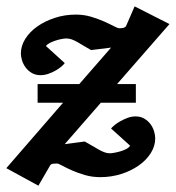

<svg xmlns="http://www.w3.org/2000/svg" viewBox="-36 -546 554 605"><path d="M279.8 12.2Q254.4 12.2 231.7 5.6Q209 -1 190.9 -9Q172.9 -17.1 160.4 -23.9Q147.9 -30.8 143.1 -30.8Q136.2 -30.8 130.6 -30Q125 -29.3 122.1 -24.9L85 39.1L-16.1 -16.1L162.6 -222.2H82.5V-281.2H213.9L314 -396L251 -388.2Q237.8 -395.5 227.1 -402.1Q216.3 -408.7 207.3 -413.8Q198.2 -418.9 189.9 -421.9Q181.6 -424.8 172.9 -424.8Q167.5 -424.8 158.2 -423.1Q148.9 -421.4 139.2 -418.2Q129.4 -415 120.8 -410.6Q112.3 -406.2 108.9 -400.9L168 -347.2Q165.5 -343.3 158.2 -336.9Q150.9 -330.6 140.1 -324.2Q129.4 -317.9 116.7 -313.5Q104 -309.1 91.8 -309.1Q75.7 -309.1 64 -316.2Q52.2 -323.2 44.7 -333.5Q37.1 -343.8 33.4 -355.7Q29.8 -367.7 29.8 -377.9Q29.8 -401.4 43.7 -423.6Q57.6 -445.8 81.5 -462.6Q105.5 -479.5 136.7 -489.7Q168 -500 203.1 -500Q228.5 -500 251.2 -493.2Q273.9 -486.3 292 -478.3Q310.1 -470.2 322.5 -463.6Q335 -457 339.8 -457Q346.7 -457 351.8 -458Q356.9 -459 360.8 -462.9L388.2 -525.9L498 -470.2L333 -281.2H392.1V-222.2H281.7L168 -91.8L231 -100.1Q244.6 -92.8 255.4 -86.2Q266.1 -79.6 275.4 -74.5Q284.7 -69.3 293 -66.2Q301.3 -63 310.1 -63Q315.4 -63 324.7 -64.7Q334 -66.4 344 -69.3Q354 -72.3 362.3 -76.7Q370.6 -81.1 374 -86.9L314 -141.1Q316.4 -144.5 324.2 -151.1Q332 -157.7 342.8 -163.8Q353.5 -169.9 366 -174.6Q378.4 -179.2 391.1 -179.2Q407.2 -179.2 418.9 -172.1Q430.7 -165 438.2 -154.8Q445.8 -144.5 449.5 -132.3Q453.1 -120.1 453.1 -109.9Q453.1 -85.9 439.2 -63.7Q425.3 -41.5 401.4 -24.7Q377.4 -7.8 346.2 2.2Q314.9 12.2 279.8 12.2Z"/></svg>

Font: Charis SIL
Style: Bold Italic
Weight: 700
Italic angle: -11°
Foundry: SIL International
Version: Version 4.112